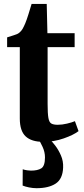

<svg xmlns="http://www.w3.org/2000/svg" viewBox="-20 -717 430 984"><path d="M202 10Q141.5 10 111.5 -18Q81.5 -46 81.5 -109.5V-475.5H16.5V-525.5Q33 -531.5 51.2 -536.5Q69.5 -541.5 79 -549.5Q89.5 -558 96 -569.5Q102.5 -581 109.5 -597.5Q117 -615.5 126.2 -645.2Q135.5 -675 142 -697H219.5L223 -547H362.5V-475.5H224V-185Q224 -135.5 228 -112.8Q232 -90 243.2 -83.8Q254.5 -77.5 275.5 -77.5Q298.5 -77.5 323.5 -83.5Q348.5 -89.5 364 -96L382.5 -45Q357.5 -25.5 307 -7.8Q256.5 10 202 10ZM167 247.5Q149 247.5 129 243.5Q109 239.5 96 234L96.5 150.5Q106.5 154 119.2 155.8Q132 157.5 138.5 157.5Q172.5 157.5 191.5 145.8Q210.5 134 210.5 89.5Q210.5 62 198.2 35.5Q186 9 177.5 -2L217 -6.5L235.5 -2Q246.5 7.5 263 29Q279.5 50.5 292.2 79.5Q305 108.5 303.5 141.5Q301.5 200 265.5 223.8Q229.5 247.5 167 247.5Z"/></svg>

Font: Merriweather Text Regular
Style: Bold
Weight: 700
Designer: Eben Sorkin
Foundry: Eben Sorkin
Version: Version 2.100; ttfautohint (v1.7.19-72a1) -l 8 -r 50 -G 200 